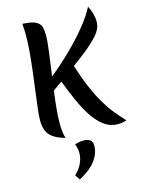

<svg xmlns="http://www.w3.org/2000/svg" viewBox="-160 -894 991 1318"><g transform="rotate(-15 335.5 -235.0)"><path d="M218 31Q163 16 133 -5.5Q103 -27 91 -57.5Q79 -88 79 -129Q79 -160 85 -211.5Q91 -263 99.5 -327Q108 -391 116.5 -460Q125 -529 131 -596Q137 -663 137 -720Q137 -741 136 -762Q135 -783 133 -802Q199 -799 227.5 -784Q256 -769 263 -744Q270 -719 270 -684Q270 -643 259.5 -565.5Q249 -488 237 -400Q323 -470 395 -541.5Q467 -613 519.5 -679Q572 -745 599 -799Q630 -742 630 -685Q630 -661 620.5 -638Q611 -615 586.5 -587Q562 -559 517 -521Q472 -483 400 -431Q430 -337 459 -269.5Q488 -202 518 -151Q548 -100 581 -59Q614 -18 652 23Q618 33 589 33Q535 33 491 0Q447 -33 411 -88.5Q375 -144 345.5 -212Q316 -280 289 -350Q259 -329 224 -304Q215 -240 209.5 -181Q204 -122 204 -78Q204 -2 218 31ZM269 90Q282 86 299.5 83Q317 80 332 80Q355 80 374.5 90.5Q394 101 394 134Q394 189 355 240Q316 291 238 332L214 296Q247 266 264.5 229.5Q282 193 282 155Q282 139 278.5 122.5Q275 106 269 90Z"/></g></svg>

Font: Merienda SemiBold
Style: Regular
Weight: 600
Designer: Eduardo Rodriguez Tunni
Foundry: Eduardo Rodriguez Tunni
Version: Version 2.001; ttfautohint (v1.8.4.7-5d5b)